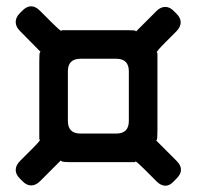

<svg xmlns="http://www.w3.org/2000/svg" viewBox="-20 -760 626 611"><path d="M506 -169Q492 -169 478 -183L441 -220Q413 -248 411 -246L409 -244H207Q179 -244 176 -247L173 -249L107 -183Q94 -170 79 -170Q64 -170 51 -184L43 -192Q30 -205 30 -219Q30 -234 44 -248L81 -285Q109 -313 107 -315L105 -317V-562Q105 -591 107 -593L109 -595L43 -662Q30 -675 30 -690Q30 -705 43 -718L51 -726Q65 -740 79 -740Q93 -740 107 -726L145 -688Q157 -676 165.5 -668.5Q174 -661 175 -662L177 -664H380Q409 -664 411 -662L413 -660L478 -725Q491 -738 506 -738Q521 -738 534 -724L542 -716Q555 -703 555 -689Q555 -674 541 -660L506 -625Q477 -596 479 -593L481 -591V-346Q481 -317 479 -315L477 -313L542 -248Q556 -234 556 -220Q556 -206 542 -192L534 -184Q521 -169 506 -169ZM350 -573H236Q196 -573 196 -533V-375Q196 -335 236 -335H350Q390 -335 390 -375V-533Q390 -573 350 -573Z"/></svg>

Font: ZCOOL QingKe HuangYou
Style: Regular
Weight: 400
Version: Version 1.000